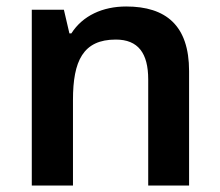

<svg xmlns="http://www.w3.org/2000/svg" viewBox="-20 -572 678 592"><path d="M369 -552C297 -552 235 -524 200 -469H194L177 -542H78V0H205V-264C205 -384 236 -450 337 -450C406 -450 437 -408 437 -327V0H563V-353C563 -493 492 -552 369 -552Z"/></svg>

Font: Noto Sans Khmer UI SemiBold
Style: Regular
Weight: 600
Designer: Danh Hong and the Monotype Design Team
Foundry: Monotype Imaging Inc.
Version: Version 2.002